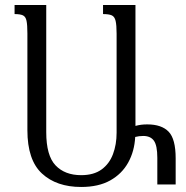

<svg xmlns="http://www.w3.org/2000/svg" viewBox="-20 -734 740 764"><path d="M390 -714H519V-233Q530 -236 541 -237.5Q552 -239 566 -239Q623 -239 651 -210Q679 -181 679 -104V0H606V-106Q606 -155 592.5 -174Q579 -193 550 -193Q533 -193 518 -189Q515 -132 490 -87Q465 -42 418.5 -16Q372 10 303 10Q205 10 147 -43.5Q89 -97 89 -216V-601Q89 -635 85.5 -651.5Q82 -668 71 -673Q60 -678 38 -678V-714H164V-208Q164 -115 201 -76Q238 -37 303 -37Q353 -37 384 -59.5Q415 -82 429.5 -120.5Q444 -159 444 -206V-600Q444 -634 440 -651Q436 -668 424.5 -673Q413 -678 390 -678Z"/></svg>

Font: Noto Serif Armenian Condensed
Style: Regular
Weight: 400
Width: 3
Designer: Monotype Design Team
Foundry: Monotype Imaging Inc.
Version: Version 2.008; ttfautohint (v1.8.4.7-5d5b)